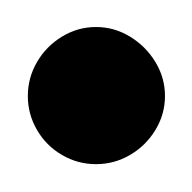

<svg xmlns="http://www.w3.org/2000/svg" viewBox="-20 -860 140 140"><path d="M0.3 -790Q0.3 -776.7 7 -765.2Q13.7 -753.7 25.2 -747Q36.7 -740.3 50 -740.3Q63.3 -740.3 74.8 -747Q86.3 -753.7 93.3 -765.2Q100.3 -776.7 100.3 -790Q100.3 -803.3 93.3 -814.8Q86.3 -826.3 74.8 -833.3Q63.3 -840.3 50 -840.3Q36.7 -840.3 25.2 -833.3Q13.7 -826.3 7 -814.8Q0.3 -803.3 0.3 -790Z"/></svg>

Font: Linefont Thin
Style: Regular
Weight: 100
Monospace: yes
Version: Version 3.002;gftools[0.9.33]